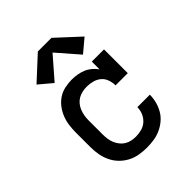

<svg xmlns="http://www.w3.org/2000/svg" viewBox="-217 -900 1034 1034"><g transform="rotate(-45 300.0 -383.0)"><path d="M298 8Q269 8 240 3Q211 -2 185.5 -15.5Q160 -29 139.5 -50Q119 -71 106.5 -97.5Q94 -124 89 -152.5Q84 -181 84 -210V-320Q84 -347 87.5 -374Q91 -401 101 -426.5Q111 -452 127.5 -474Q144 -496 166.5 -511Q189 -526 216 -532Q243 -538 270 -538Q291 -538 311.5 -534.5Q332 -531 351.5 -523Q371 -515 387 -501.5Q403 -488 415 -471V-530H508V-349H415Q415 -371 407.5 -392.5Q400 -414 383.5 -428Q367 -442 345 -448Q323 -454 301 -454Q284 -454 267 -450.5Q250 -447 235 -438.5Q220 -430 209 -416.5Q198 -403 191.5 -387Q185 -371 182 -354Q179 -337 179 -320V-210Q179 -193 181.5 -176Q184 -159 190.5 -143.5Q197 -128 207.5 -114.5Q218 -101 232.5 -92Q247 -83 264 -79.5Q281 -76 298 -76Q320 -76 342 -82Q364 -88 380.5 -103Q397 -118 406 -139Q415 -160 415 -183Q415 -183 415 -183Q415 -183 415 -183H510Q510 -183 510 -182.5Q510 -182 510 -182Q510 -156 503 -129.5Q496 -103 482.5 -80Q469 -57 448 -39.5Q427 -22 402.5 -11Q378 0 351 4Q324 8 298 8ZM192 -590 117 -653 248 -774H352L483 -653L408 -590L300 -714Z"/></g></svg>

Font: Iosevka Slab Medium Extended
Style: Regular
Weight: 500
Width: 7
Monospace: yes
Designer: Belleve Invis
Foundry: Belleve Invis
Version: Version 11.1.1; ttfautohint (v1.8.3)